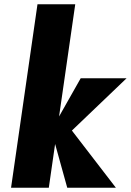

<svg xmlns="http://www.w3.org/2000/svg" viewBox="-20 -880 613 900"><path d="M573.2 -513H358.2L256.9 -334L332.7 -860H155.7L31.8 0H208.8L238.3 -205L295.2 0H523.2L317 -268Z"/></svg>

Font: Blink
Style: Obl
Weight: 400
Designer: Mew Too
Foundry: Cannot Into Space Fonts
Version: Version 001.000